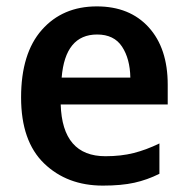

<svg xmlns="http://www.w3.org/2000/svg" viewBox="-20 -571 589 601"><path d="M283 -551Q176 -551 111 -477.5Q46 -404 46 -266Q46 -129 118 -59.5Q190 10 302 10Q360 10 400.5 1Q441 -8 479 -27V-122Q438 -102 398.5 -92Q359 -82 310 -82Q175 -82 170 -244H505V-306Q505 -420 445.5 -485.5Q386 -551 283 -551ZM284 -463Q337 -463 362 -425Q387 -387 388 -328H173Q184 -463 284 -463Z"/></svg>

Font: Noto Sans Display Medium
Style: Regular
Weight: 500
Designer: Monotype Design Team
Foundry: Monotype Imaging Inc.
Version: Version 1.900